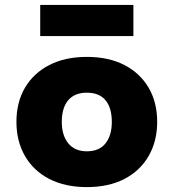

<svg xmlns="http://www.w3.org/2000/svg" viewBox="-20 -752 708 783"><path d="M334 11Q246 11 181.5 -22Q117 -55 82 -115.5Q47 -176 47 -255Q47 -335 82 -394.5Q117 -454 181.5 -487Q246 -520 334 -520Q423 -520 487 -487Q551 -454 586 -394.5Q621 -335 621 -255Q621 -176 586 -115.5Q551 -55 487 -22Q423 11 334 11ZM334 -135Q385 -135 410.5 -167.5Q436 -200 436 -255Q436 -312 410.5 -343Q385 -374 334 -374Q284 -374 258 -343Q232 -312 232 -255Q232 -200 258.5 -167.5Q285 -135 334 -135ZM144 -605V-732H524V-605Z"/></svg>

Font: Nunito Sans 6pt Black
Style: Regular
Weight: 900
Version: Version 3.101;gftools[0.9.27]